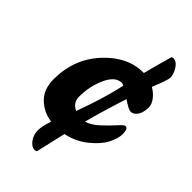

<svg xmlns="http://www.w3.org/2000/svg" viewBox="-242 -842 930 930"><g transform="rotate(45 222.5 -377.0)"><path d="M347 -764Q349 -772 358 -772Q381 -772 398 -745.5Q415 -719 415 -694Q415 -679 383 -600Q410 -584 426.5 -562Q443 -540 443 -519Q443 -485 429 -463.5Q415 -442 394 -442Q381 -442 338 -471Q299 -351 273 -252Q304 -260 338 -291.5Q372 -323 395.5 -349.5Q419 -376 427 -376Q445 -376 445 -338Q445 -307 424.5 -268Q404 -229 356 -190.5Q308 -152 245 -139L211 9Q209 18 199 18Q176 18 158.5 -6.5Q141 -31 141 -61Q141 -88 157 -136Q99 -144 59.5 -183Q20 -222 20 -290Q20 -428 108 -524Q196 -620 304 -620H308Q327 -694 347 -764ZM266 -511Q223 -511 195 -450Q167 -389 167 -316Q167 -277 206 -258Q257 -395 281 -506Q271 -511 266 -511Z"/></g></svg>

Font: LeckerliOne
Style: Regular
Weight: 400
Designer: Gesine Todt
Foundry: Gesine Todt
Version: Version 1.000